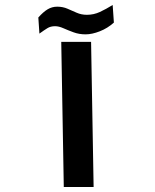

<svg xmlns="http://www.w3.org/2000/svg" viewBox="-20 -753 626 773"><path d="M236.8 0 226.6 -584.5H346.7L356.9 0ZM324.7 -614.7Q298.3 -614.7 275.9 -623Q253.4 -631.3 235.1 -639.4Q216.8 -647.5 201.7 -647.5Q183.6 -647.5 170.9 -639.6Q158.2 -631.8 138.7 -617.7L134.3 -682.6Q154.3 -705.1 171.9 -715.6Q189.5 -726.1 210.4 -726.1Q232.9 -726.1 251.5 -718Q270 -710 288.8 -701.7Q307.6 -693.4 330.1 -693.4Q357.4 -693.4 382.1 -704.8Q406.7 -716.3 433.6 -732.9L438.5 -662.1Q413.1 -639.2 381.8 -627Q350.6 -614.7 324.7 -614.7Z"/></svg>

Font: Cascadia Mono PL SemiBold
Style: Regular
Weight: 600
Monospace: yes
Designer: Aaron Bell
Foundry: Saja Typeworks
Version: Version 2404.023; ttfautohint (v1.8.4)